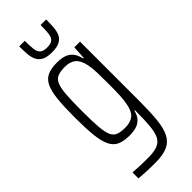

<svg xmlns="http://www.w3.org/2000/svg" viewBox="-292 -746 978 978"><g transform="rotate(-45 196.5 -257.0)"><path d="M170 198Q150 198 130.5 197.5Q111 197 91.5 196Q72 195 53 193V150Q67 151 83.5 152Q100 153 120.5 153.5Q141 154 163 154Q204 154 229 144.5Q254 135 266 112Q278 89 282 47.5Q286 6 286 -56V-65H282Q276 -39 262 -23Q248 -7 227 0Q206 7 176 7Q135 7 109 -4.5Q83 -16 68.5 -45Q54 -74 48.5 -125Q43 -176 43 -255Q43 -335 48.5 -386.5Q54 -438 68.5 -466.5Q83 -495 109 -506.5Q135 -518 176 -518Q203 -518 224.5 -512Q246 -506 262 -489Q278 -472 286 -438H290L294 -510H335V-79Q335 -2 329.5 51Q324 104 307.5 136.5Q291 169 258 183.5Q225 198 170 198ZM189 -37Q226 -37 247.5 -54Q269 -71 277 -112Q283 -139 284.5 -173Q286 -207 286 -253Q286 -301 285 -336Q284 -371 279 -395Q270 -438 248.5 -456Q227 -474 190 -474Q158 -474 138.5 -466.5Q119 -459 109 -437Q99 -415 95.5 -371.5Q92 -328 92 -255Q92 -182 95.5 -138Q99 -94 109 -72.5Q119 -51 138.5 -44Q158 -37 189 -37ZM196 -572Q161 -572 141 -582.5Q121 -593 112 -611.5Q103 -630 101 -655.5Q99 -681 99 -712H139Q139 -677 141.5 -653.5Q144 -630 156 -618.5Q168 -607 196 -607Q224 -607 236 -618.5Q248 -630 250.5 -653.5Q253 -677 253 -712H293Q293 -681 291 -655.5Q289 -630 280.5 -611.5Q272 -593 252 -582.5Q232 -572 196 -572Z"/></g></svg>

Font: Saira ExtraCondensed Light
Style: Regular
Weight: 300
Width: 2
Designer: Hector Gatti with collaboration of the Omnibus-Type team
Foundry: Omnibus-Type
Version: Version 1.101